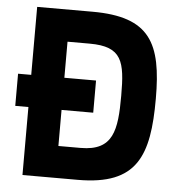

<svg xmlns="http://www.w3.org/2000/svg" viewBox="-51 -738 727 785"><g transform="rotate(5 313.0 -345.0)"><path d="M16 -279H70V0H297C541 0 586 -124 586 -358C586 -586 534 -690 297 -690H70V-411H16ZM444 -358C444 -216 431 -131 297 -131H206V-279H336V-411H206V-559H297C431 -559 444 -498 444 -358Z"/></g></svg>

Font: TitilliumText22L
Style: 999 wt
Weight: 900
Designer: Campivisivi
Foundry: Campivisivi
Version: 1.000